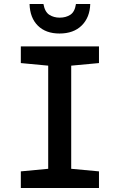

<svg xmlns="http://www.w3.org/2000/svg" viewBox="-20 -948 603 968"><path d="M85 0V-84L223 -97V-617L85 -630V-714H479V-630L339 -617V-97L479 -84V0ZM280 -779Q211 -779 171 -818.5Q131 -858 129 -928H199Q206 -888 228.5 -873.5Q251 -859 281 -859Q312 -859 334.5 -873.5Q357 -888 363 -928H435Q433 -860 392 -819.5Q351 -779 280 -779Z"/></svg>

Font: Noto Sans Mono SemiCondensed SemiBold
Style: Regular
Weight: 600
Width: 4
Designer: Monotype Design Team
Foundry: Monotype Imaging Inc.
Version: Version 2.014; ttfautohint (v1.8.4.7-5d5b)